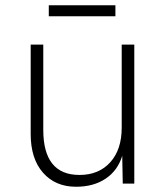

<svg xmlns="http://www.w3.org/2000/svg" viewBox="-20 -700 640 732"><path d="M270 12Q191 12 144 -41.5Q97 -95 97 -189V-530H145V-205Q145 -33 283 -33Q357 -33 400.5 -81.5Q444 -130 444 -213V-530H492V0H448L446 -106Q429 -50 383 -19Q337 12 270 12ZM166 -638V-680H420V-638Z"/></svg>

Font: Geist Mono ExtraLight
Style: Regular
Weight: 200
Monospace: yes
Designer: Basement.studio, Andrés Briganti, Mateo Zaragoza
Foundry: Basement.studio, Vercel, Andrés Briganti, Guido Ferreyra, Mateo Zaragoza
Version: Version 1.500; ttfautohint (v1.8.4.7-5d5b)